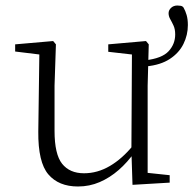

<svg xmlns="http://www.w3.org/2000/svg" viewBox="-20 -663 702 697"><path d="M596 0 461 8 457 -116 459 -477 478 -463 373 -475V-502L510 -514L520 -502L516 -352V-11L492 -38L596 -27ZM178 -352V-188Q178 -103 205.5 -68.5Q233 -34 285 -34Q334 -34 379 -60.5Q424 -87 463 -135H481V-97H444L469 -111Q443 -74 411 -46Q379 -18 342 -2Q305 14 263 14Q193 14 155.5 -30Q118 -74 119 -185L123 -478L141 -463L35 -476V-502L173 -514L183 -502ZM511 -422 507 -444Q568 -451 592 -477Q616 -503 616 -538Q616 -557 610 -570Q604 -583 598 -593.5Q592 -604 592 -615Q592 -626 601 -634.5Q610 -643 624 -643Q629 -643 635.5 -642Q642 -641 646 -636Q653 -624 657.5 -608.5Q662 -593 662 -572Q662 -536 646 -503.5Q630 -471 596.5 -449Q563 -427 511 -422Z"/></svg>

Font: Early Summer Mincho VF
Style: Regular
Weight: 250
Designer: GuiWonder
Version: Version 1.002